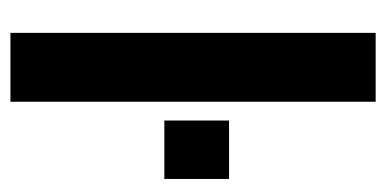

<svg xmlns="http://www.w3.org/2000/svg" viewBox="-206 -534 740 368"><g transform="rotate(90 164.0 -350.0)"><path d="M175 -700V0H43V-700ZM211 -419H323V-295H211Z"/></g></svg>

Font: Jockey One
Style: Regular
Weight: 400
Designer: TypeTogether
Foundry: TypeTogether
Version: Version 1.002